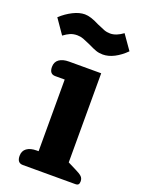

<svg xmlns="http://www.w3.org/2000/svg" viewBox="-144 -772 619 836"><g transform="rotate(20 165.0 -354.5)"><path d="M165 -592Q143 -602 129.5 -607Q116 -612 101 -612Q83 -612 69 -606Q55 -600 39 -588L-8 -656Q18 -680 47 -694.5Q76 -709 101 -709Q128 -709 168 -688Q190 -678 203.5 -673Q217 -668 232 -668Q260 -668 291 -691L338 -624Q313 -599 286 -585Q259 -571 233 -571Q216 -571 201.5 -576Q187 -581 165 -592ZM44 -33Q44 -56 60.5 -68Q77 -80 106 -80H115V-412H71Q44 -412 44 -445Q44 -468 60.5 -480Q77 -492 106 -492H255V-79L291 -61Q314 -50 323 -41.5Q332 -33 332 -19Q332 -9 328 -4.5Q324 0 314 0H71Q44 0 44 -33Z"/></g></svg>

Font: Maitree
Style: Bold
Weight: 700
Designer: CadsonDemak Team
Foundry: CadsonDemak
Version: Version 1.002